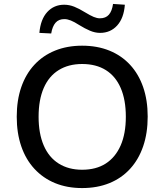

<svg xmlns="http://www.w3.org/2000/svg" viewBox="-20 -946 835 975"><path d="M397 9Q321 9 260 -16Q199 -41 155 -88.5Q111 -136 88 -203Q65 -270 65 -353Q65 -437 88 -503.5Q111 -570 154.5 -617Q198 -664 259.5 -689Q321 -714 397 -714Q474 -714 535.5 -689Q597 -664 640.5 -617Q684 -570 707 -503.5Q730 -437 730 -354Q730 -270 707 -203Q684 -136 640.5 -88.5Q597 -41 535.5 -16Q474 9 397 9ZM397 -84Q468 -84 517 -115.5Q566 -147 592.5 -207Q619 -267 619 -353Q619 -439 593 -499Q567 -559 517.5 -590Q468 -621 397 -621Q328 -621 278 -590Q228 -559 202 -499Q176 -439 176 -353Q176 -268 202 -207.5Q228 -147 278 -115.5Q328 -84 397 -84ZM240 -776 180 -779Q186 -848 220 -885Q254 -922 306 -922Q332 -922 357 -912Q382 -902 411 -884Q439 -867 456 -860Q473 -853 487 -853Q517 -853 533 -871.5Q549 -890 554 -926L614 -922Q609 -854 575 -816.5Q541 -779 488 -779Q463 -779 437 -790Q411 -801 382 -819Q357 -835 339.5 -842Q322 -849 307 -849Q278 -849 262 -830.5Q246 -812 240 -776Z"/></svg>

Font: NunitoSans_10ptSemiBold
Style: Regular
Weight: 600
Designer: Vernon Adams
Foundry: Vernon Adams
Version: Version 3.101;gftools[0.9.27]